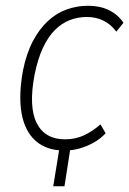

<svg xmlns="http://www.w3.org/2000/svg" viewBox="-20 -515 449 667"><path d="M165 132 190 -22H228L204 132ZM204 8Q142 8 104 -25.5Q66 -59 55 -121.5Q44 -184 60 -271Q72 -330 94.5 -372.5Q117 -415 147 -442.5Q177 -470 212.5 -482.5Q248 -495 286 -495Q327 -495 358 -480Q389 -465 409 -436L384 -405Q366 -430 340 -443Q314 -456 282 -456Q250 -456 222 -445Q194 -434 170.5 -410.5Q147 -387 129 -348.5Q111 -310 100 -255Q79 -144 107.5 -87.5Q136 -31 206 -31Q242 -31 272 -45Q302 -59 329 -83L347 -52Q328 -32 304.5 -19Q281 -6 255.5 1Q230 8 204 8Z"/></svg>

Font: Nunito Sans 10pt Condensed ExtraLight
Style: Italic
Weight: 250
Width: 3
Italic angle: -9°
Designer: Vernon Adams
Foundry: Vernon Adams
Version: Version 3.101;gftools[0.9.27]